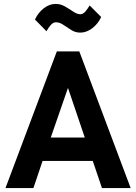

<svg xmlns="http://www.w3.org/2000/svg" viewBox="-20 -963 697 983"><path d="M8 0 271 -700H386L649 0H502L455 -139H198L151 0ZM240 -259H414L328 -513ZM218 -803 159 -863Q175 -898 204 -920.5Q233 -943 265 -943Q290 -943 312.5 -930Q335 -917 355 -903.5Q375 -890 391 -890Q405 -890 417 -904Q429 -918 439 -935L498 -876Q482 -841 452.5 -818.5Q423 -796 391 -796Q366 -796 344.5 -809.5Q323 -823 304 -836Q285 -849 266 -849Q252 -849 239.5 -834.5Q227 -820 218 -803Z"/></svg>

Font: Zen Kaku Gothic Antique Black
Style: Regular
Weight: 900
Designer: Yoshimichi Ohira
Foundry: Positype
Version: Version 1.001